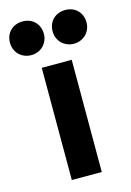

<svg xmlns="http://www.w3.org/2000/svg" viewBox="-167 -790 577 848"><g transform="rotate(-15 121.0 -366.5)"><path d="M53 0H190V-513H53ZM-54 -656C-54 -612 -21 -579 24 -579C67 -579 101 -612 101 -656C101 -702 68 -733 24 -733C-21 -733 -54 -702 -54 -656ZM141 -656C141 -612 174 -579 219 -579C262 -579 296 -612 296 -656C296 -702 263 -733 219 -733C174 -733 141 -702 141 -656Z"/></g></svg>

Font: Vanilla Cream ExtraBold
Style: Regular
Weight: 800
Designer: Jeremy Tribby, Jinavaṁso
Foundry: Tribby Type
Version: Version 1.422;Glyphs 3.1.2 (3151)